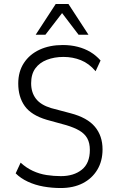

<svg xmlns="http://www.w3.org/2000/svg" viewBox="-20 -940 595 968"><path d="M286 8Q242 8 199.5 0.5Q157 -7 120.5 -24Q84 -41 59 -66L84 -120Q112 -94 145.5 -78.5Q179 -63 215 -57.5Q251 -52 287 -52Q352 -52 392.5 -84.5Q433 -117 433 -184Q433 -219 420 -242.5Q407 -266 380.5 -281.5Q354 -297 314 -309L216 -336Q138 -359 105 -405Q72 -451 72 -519Q72 -579 100.5 -622.5Q129 -666 179.5 -689.5Q230 -713 297 -713Q337 -713 372 -704Q407 -695 435.5 -678Q464 -661 487 -635L462 -581Q429 -620 388 -636.5Q347 -653 300 -653Q254 -653 216.5 -638.5Q179 -624 158 -595Q137 -566 137 -520Q137 -474 161 -442.5Q185 -411 238 -395L336 -369Q420 -347 458.5 -301Q497 -255 497 -187Q497 -128 470.5 -84Q444 -40 397 -16Q350 8 286 8ZM160 -765 261 -920H325L426 -765H376L293 -874L209 -765Z"/></svg>

Font: Nunito Sans 7pt Condensed Light
Style: Regular
Weight: 300
Width: 3
Designer: Vernon Adams
Foundry: Vernon Adams
Version: Version 3.101;gftools[0.9.27]